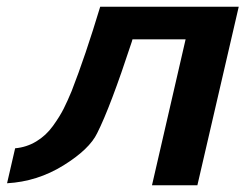

<svg xmlns="http://www.w3.org/2000/svg" viewBox="-20 -551 730 571"><path d="M193 -280Q181 -251 169.5 -228Q158 -205 137.5 -176.5Q117 -148 88 -130.5Q59 -113 25 -110L1 -6Q91 -11 168.5 -59Q246 -107 269 -155Q308 -232 372 -427L374 -434H532L432 0H567L690 -531H278Q234 -385 193 -280Z"/></svg>

Font: Passageway
Style: BdIt
Weight: 700
Foundry: Ascender Corporation
Version: Version 1.11